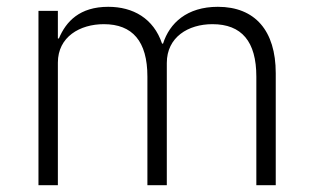

<svg xmlns="http://www.w3.org/2000/svg" viewBox="-20 -544 916 564"><path d="M150 0V-360C150 -436 215 -473 285 -473C369 -473 413 -423 413 -319V0H470V-359C470 -435 533 -473 604 -473C690 -473 733 -422 733 -319V0H790V-329C790 -454 729 -524 620 -524C529 -524 478 -476 459 -416H456C431 -490 371 -524 298 -524C214 -524 174 -481 153 -431H150V-512H93V0Z"/></svg>

Font: IBM Plex Arabic Light
Style: Regular
Weight: 300
Designer: Mike Abbink, Paul van der Laan, Pieter van Rosmalen, Wael Morcos, Khajak Apelian
Foundry: Bold Monday
Version: Version 1.0